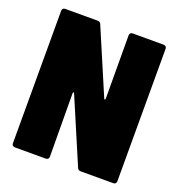

<svg xmlns="http://www.w3.org/2000/svg" viewBox="-127 -806 848 912"><g transform="rotate(20 296.5 -350.0)"><path d="M374 -685 375 -365C375 -359 370 -357 368 -363L229 -689C226 -697 220 -700 212 -700H48C39 -700 33 -694 33 -685V-15C33 -6 39 0 48 0H205C214 0 220 -6 220 -15L218 -336C218 -342 223 -343 225 -337L364 -11C367 -3 373 0 381 0H546C555 0 561 -6 561 -15V-685C561 -694 555 -700 546 -700H389C380 -700 374 -694 374 -685Z"/></g></svg>

Font: Barlow Semi Condensed Black
Style: Regular
Weight: 900
Width: 4
Designer: Jeremy Tribby
Foundry: Tribby Type
Version: Version 1.408;PS 001.408;hotconv 1.0.88;makeotf.lib2.5.64775